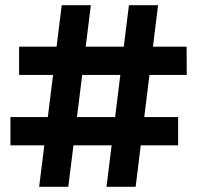

<svg xmlns="http://www.w3.org/2000/svg" viewBox="-20 -720 760 740"><path d="M130.9 0 217.9 -700H330.2L243.2 0ZM20.2 -159.9V-268.9H666.5V-159.9ZM390.5 0 476.9 -700H589.2L502.8 0ZM53.6 -431.1V-540.1H699.2L699.8 -431.1Z"/></svg>

Font: Montserrat Alternates Thin
Style: Regular
Weight: 100
Designer: Julieta Ulanovsky
Foundry: Julieta Ulanovsky
Version: Version 9.000